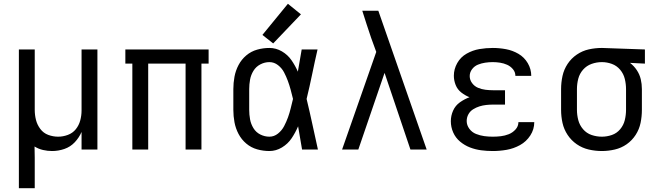

<svg xmlns="http://www.w3.org/2000/svg" viewBox="-20 -792 3496 1017"><path d="M80 205H164V103Q164 73 164 43.5Q164 14 163 -16Q184 -3 208 2.5Q232 8 256 8Q289 8 321 -3Q353 -14 376 -38.5Q399 -63 412 -93V0H496V-530H412V-206Q412 -180 405 -154Q398 -128 381.5 -107.5Q365 -87 339.5 -77.5Q314 -68 288 -68Q261 -68 235.5 -77.5Q210 -87 193.5 -109Q177 -131 170.5 -157Q164 -183 164 -210V-530H80Z M681 0H765V-455H963V0H1047V-455H1085V-530H644V-455H681Z M1427 -562 1574 -716 1505 -772 1370 -607ZM1407 8Q1442 8 1473.5 -11Q1505 -30 1525 -60Q1545 -90 1559 -123Q1569 -60 1580 0H1664Q1649 -67 1634.5 -134.5Q1620 -202 1604 -268Q1620 -333 1633.5 -399Q1647 -465 1662 -530H1578Q1568 -472 1558 -414V-412Q1544 -444 1524 -473Q1504 -502 1473 -520Q1442 -538 1407 -538Q1374 -538 1342 -529Q1310 -520 1284.5 -498.5Q1259 -477 1243.5 -447.5Q1228 -418 1222 -385.5Q1216 -353 1216 -320V-210Q1216 -177 1222 -144.5Q1228 -112 1243.5 -82.5Q1259 -53 1284.5 -31.5Q1310 -10 1342 -1Q1374 8 1407 8ZM1407 -68Q1382 -68 1359 -79.5Q1336 -91 1322.5 -113Q1309 -135 1304.5 -160Q1300 -185 1300 -210V-320Q1300 -345 1304.5 -370Q1309 -395 1322.5 -417Q1336 -439 1359 -451Q1382 -463 1407 -463Q1432 -463 1452.5 -447Q1473 -431 1484.5 -409Q1496 -387 1504.5 -364Q1513 -341 1519.5 -317Q1526 -293 1532 -268Q1526 -244 1520 -219Q1514 -194 1505.5 -170.5Q1497 -147 1485 -124Q1473 -101 1452.5 -84.5Q1432 -68 1407 -68Z M1792 0H1878L2017 -406L2154 0H2240Q2176 -184 2112 -367.5Q2048 -551 1984 -735H1899Q1910 -699 1922 -663Q1934 -627 1946 -591L1973 -517Z M2590 8Q2627 8 2664 1.5Q2701 -5 2734.5 -23.5Q2768 -42 2789 -74.5Q2810 -107 2810 -145H2726Q2726 -123 2710.5 -106Q2695 -89 2674.5 -81Q2654 -73 2633 -70.5Q2612 -68 2590 -68Q2567 -68 2545 -71Q2523 -74 2501.5 -82.5Q2480 -91 2466 -110Q2452 -129 2452 -151Q2452 -170 2461 -186.5Q2470 -203 2486 -213Q2502 -223 2519.5 -228.5Q2537 -234 2555.5 -236Q2574 -238 2592 -238H2655V-314H2592Q2572 -314 2551.5 -316.5Q2531 -319 2512 -327Q2493 -335 2480.5 -352Q2468 -369 2468 -389Q2468 -389 2468 -389Q2468 -389 2468 -389Q2468 -409 2480.5 -425.5Q2493 -442 2511.5 -449.5Q2530 -457 2550 -460Q2570 -463 2590 -463Q2609 -463 2628.5 -460Q2648 -457 2666 -449Q2684 -441 2697 -425.5Q2710 -410 2710 -390H2794Q2794 -426 2775.5 -457.5Q2757 -489 2726 -507Q2695 -525 2660 -531.5Q2625 -538 2590 -538Q2554 -538 2519 -532Q2484 -526 2452 -508Q2420 -490 2402 -458Q2384 -426 2384 -391Q2384 -366 2393.5 -342Q2403 -318 2423.5 -302Q2444 -286 2467 -277Q2440 -267 2416 -250Q2392 -233 2380 -206Q2368 -179 2368 -150Q2368 -119 2380.5 -90.5Q2393 -62 2417 -42Q2441 -22 2469.5 -11Q2498 0 2528.5 4Q2559 8 2590 8Z M3168 8Q3202 8 3236.5 0Q3271 -8 3299.5 -28Q3328 -48 3347 -77.5Q3366 -107 3373 -141Q3380 -175 3380 -210V-320Q3380 -347 3374 -372.5Q3368 -398 3353 -420.5Q3338 -443 3317 -459L3396 -455V-530L3169 -538H3168Q3133 -538 3099 -530.5Q3065 -523 3035.5 -503Q3006 -483 2986.5 -453.5Q2967 -424 2959.5 -389.5Q2952 -355 2952 -320V-210Q2952 -175 2959.5 -141Q2967 -107 2986.5 -77.5Q3006 -48 3035 -28Q3064 -8 3098.5 0Q3133 8 3168 8ZM3168 -68Q3140 -68 3113.5 -77Q3087 -86 3068.5 -107.5Q3050 -129 3043 -156Q3036 -183 3036 -210V-320Q3036 -348 3043 -375Q3050 -402 3068.5 -423Q3087 -444 3113.5 -453.5Q3140 -463 3168 -463Q3195 -463 3221 -453.5Q3247 -444 3265 -422.5Q3283 -401 3289.5 -374Q3296 -347 3296 -320V-210Q3296 -183 3289.5 -156Q3283 -129 3265 -107.5Q3247 -86 3221 -77Q3195 -68 3168 -68Z"/></svg>

Font: Iosevka SS01 Extended
Style: Regular
Weight: 400
Width: 7
Monospace: yes
Designer: Belleve Invis
Foundry: Belleve Invis
Version: Version 3.4.7; ttfautohint (v1.8.3)